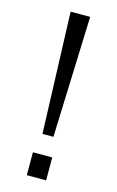

<svg xmlns="http://www.w3.org/2000/svg" viewBox="-109 -732 473 778"><g transform="rotate(15 127.5 -343.0)"><path d="M105 -178 87 -686H169L151 -178ZM87 0V-96H168V0Z"/></g></svg>

Font: Archivo SemiCondensed Light
Style: Regular
Weight: 300
Width: 4
Designer: Hector Gatti
Foundry: Omnibus-Type
Version: Version 2.001